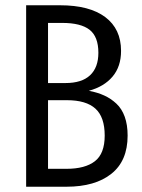

<svg xmlns="http://www.w3.org/2000/svg" viewBox="-20 -708 539 728"><path d="M316.9 -363.8Q350.1 -357.4 375.2 -345.9Q400.4 -334.5 421.1 -315.2Q441.9 -295.9 452.9 -265.4Q463.9 -234.9 463.9 -193.8Q463.9 -98.1 402.3 -49.1Q340.8 0 231.9 0H79.1V-688H208Q319.3 -688 379.2 -643.1Q439 -598.1 439 -515.1Q439 -455.6 406.7 -417.5Q374.5 -379.4 316.9 -363.8ZM215.8 -621.1H162.1V-393.1H228Q290 -393.1 321.5 -422.6Q353 -452.1 353 -507.8Q353 -568.8 319.8 -595Q286.6 -621.1 215.8 -621.1ZM231.9 -67.9Q302.7 -67.9 339.8 -96.7Q377 -125.5 377 -193.8Q377 -264.2 341.8 -296.1Q306.6 -328.1 233.9 -328.1H162.1V-67.9Z"/></svg>

Font: Fira Sans Compressed Book
Style: Regular
Weight: 350
Width: 1
Designer: Carrois Corporate & Edenspiekermann AG
Foundry: Carrois Corporate GbR & Edenspiekermann AG
Version: Version 4.203;PS 004.203;hotconv 1.0.88;makeotf.lib2.5.64775